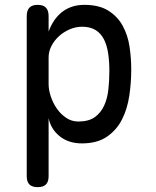

<svg xmlns="http://www.w3.org/2000/svg" viewBox="-20 -580 640 790"><path d="M135 -560Q158 -560 169 -548.5Q180 -537 180 -514V-450Q189 -475 202.5 -495Q216 -515 234 -529.5Q252 -544 275 -552Q298 -560 327 -560Q388 -560 426 -536Q464 -512 485 -473.5Q506 -435 513 -388Q520 -341 520 -294Q520 -240 512 -186Q504 -132 482 -88.5Q460 -45 420 -17.5Q380 10 317 10Q262 10 225.5 -19.5Q189 -49 180 -94V145Q180 168 169 179Q158 190 135 190Q112 190 101 179Q90 168 90 145V-514Q90 -537 101 -548.5Q112 -560 135 -560ZM318 -470Q291 -470 266 -459Q241 -448 222 -430.5Q203 -413 191.5 -390.5Q180 -368 180 -344V-234Q180 -210 189 -183Q198 -156 214 -133Q230 -110 252.5 -95Q275 -80 302 -80Q345 -80 370 -98Q395 -116 408.5 -145.5Q422 -175 426 -212.5Q430 -250 430 -288Q430 -327 425 -360.5Q420 -394 407.5 -418.5Q395 -443 373 -456.5Q351 -470 318 -470Z"/></svg>

Font: Maple Mono NL
Style: Regular
Weight: 400
Monospace: yes
Designer: subframe7536
Version: Version 7.000